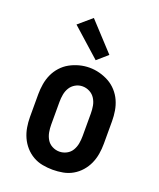

<svg xmlns="http://www.w3.org/2000/svg" viewBox="-144 -858 787 953"><g transform="rotate(20 250.0 -381.0)"><path d="M250 8Q223 8 196 3Q169 -2 145.5 -15.5Q122 -29 104 -49.5Q86 -70 75 -94.5Q64 -119 59.5 -146Q55 -173 55 -200V-320Q55 -347 59.5 -374Q64 -401 75 -425.5Q86 -450 104.5 -470.5Q123 -491 146.5 -504Q170 -517 196.5 -524Q223 -531 250 -531Q277 -531 303.5 -524Q330 -517 353.5 -504Q377 -491 395.5 -470.5Q414 -450 425 -425.5Q436 -401 440.5 -374Q445 -347 445 -320V-200Q445 -173 440.5 -146Q436 -119 425 -94.5Q414 -70 396 -49.5Q378 -29 354.5 -15.5Q331 -2 304 3Q277 8 250 8ZM250 -88Q270 -88 288 -97.5Q306 -107 316 -124Q326 -141 329.5 -160.5Q333 -180 333 -200V-320Q333 -340 329.5 -359.5Q326 -379 315.5 -396Q305 -413 287 -422.5Q269 -432 249 -432Q229 -432 211.5 -422Q194 -412 184 -395.5Q174 -379 170.5 -359.5Q167 -340 167 -320V-200Q167 -180 170.5 -160.5Q174 -141 184 -124Q194 -107 212 -97.5Q230 -88 250 -88ZM265 -576 115 -710 185 -770 320 -624Z"/></g></svg>

Font: Iosevka Gothic
Style: Bold
Weight: 700
Monospace: yes
Designer: Belleve Invis
Foundry: Belleve Invis
Version: Version 15.5.1; ttfautohint (v1.8.4)